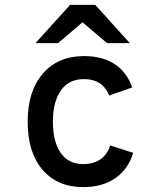

<svg xmlns="http://www.w3.org/2000/svg" viewBox="-20 -752 656 784"><path d="M93 -255Q93 -380 155 -451.5Q217 -523 323 -523Q397 -523 447 -491Q497 -459 520 -395L426 -362Q399 -429 323 -429Q261 -429 228.5 -382.5Q196 -336 196 -255Q196 -173 228 -127.5Q260 -82 320 -82Q362 -82 390 -101.5Q418 -121 430 -158L524 -128Q503 -60 450.5 -24Q398 12 319 12Q215 12 154 -58.5Q93 -129 93 -255ZM317 -661 217 -576H125L266 -732H369L510 -576H417Z"/></svg>

Font: Overpass Mono Light
Style: Bold
Weight: 600
Monospace: yes
Designer: Delve Withrington, Dave Bailey
Foundry: Delve Fonts
Version: Version 1.000;DELV;Overpass